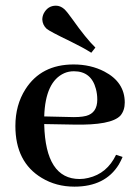

<svg xmlns="http://www.w3.org/2000/svg" viewBox="-20 -660 498 689"><path d="M245.1 -404.3Q307.6 -404.3 324.2 -340.8Q329.1 -322.3 329.1 -302.7Q329.1 -254.9 289.1 -244.1Q266.6 -238.3 225.6 -240.2L138.7 -242.2Q142.6 -367.2 210.9 -397.5Q226.6 -404.3 245.1 -404.3ZM419.9 -96.7 396.5 -104.5Q364.3 -37.1 296.9 -21.5Q281.2 -17.6 265.6 -17.6Q143.6 -17.6 138.7 -212.9Q138.7 -213.9 138.7 -214.8L245.1 -212.9Q378.9 -210 412.1 -245.1Q427.7 -263.7 427.7 -292Q427.7 -365.2 354.5 -403.3Q305.7 -428.7 244.1 -428.7Q127.9 -428.7 71.3 -339.8Q35.2 -283.2 35.2 -208Q35.2 -78.1 129.9 -21.5Q181.6 9.8 247.1 9.8Q357.4 9.8 406.2 -69.3Q414.1 -83 419.9 -96.7ZM322.3 -489.3Q289.1 -521.5 239.3 -591.8Q220.7 -618.2 210 -627.9Q196.3 -639.6 180.7 -639.6Q151.4 -639.6 136.7 -611.3Q131.8 -600.6 131.8 -589.8Q132.8 -570.3 147.5 -556.6Q159.2 -546.9 232.4 -511.7Q278.3 -489.3 307.6 -470.7Z"/></svg>

Font: Abhaya Libre SemiBold
Style: Regular
Weight: 600
Designer: Pushpananda Ekanayake, Sol Matas, Pathum Egodawatta
Foundry: Mooniak
Version: Version 1.050 ; ttfautohint (v1.6)